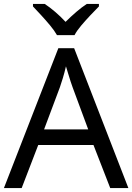

<svg xmlns="http://www.w3.org/2000/svg" viewBox="-20 -964 679 984"><path d="M545 0 459 -221H176L91 0H0L279 -717H360L638 0ZM352 -517Q349 -525 342 -546Q335 -567 328.5 -589.5Q322 -612 318 -624Q311 -593 302 -563.5Q293 -534 287 -517L206 -301H432ZM272 -784Q259 -807 237 -833.5Q215 -860 191 -886Q167 -912 149 -931V-944H209Q235 -927 263 -903Q291 -879 316 -852Q343 -879 371 -903Q399 -927 425 -944H487V-931Q468 -912 443.5 -886Q419 -860 396.5 -833.5Q374 -807 362 -784Z"/></svg>

Font: Noto Sans Sogdian
Style: Regular
Weight: 400
Designer: Monotype Design Team
Foundry: Monotype Imaging Inc.
Version: Version 2.002; ttfautohint (v1.8.4.7-5d5b)